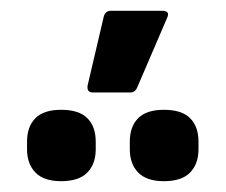

<svg xmlns="http://www.w3.org/2000/svg" viewBox="-20 -898 417 355"><path d="M152 -727Q140 -727 142 -740L172 -868Q175 -878 185 -878H280Q295 -878 289 -865L234 -737Q230 -727 221 -727ZM93 -563Q61 -563 45.5 -579Q30 -595 30 -622V-636Q30 -664 45.5 -679.5Q61 -695 93 -695Q126 -695 141.5 -679.5Q157 -664 157 -636V-622Q157 -595 141.5 -579Q126 -563 93 -563ZM283 -563Q251 -563 235.5 -579Q220 -595 220 -622V-636Q220 -664 235.5 -679.5Q251 -695 283 -695Q316 -695 331.5 -679.5Q347 -664 347 -636V-622Q347 -595 331.5 -579Q316 -563 283 -563Z"/></svg>

Font: Sofia Sans
Style: Bold
Weight: 700
Designer: Botio Nikoltchev, Ani Petrova
Foundry: lettersoup
Version: Version 4.100; ttfautohint (v1.8.4.7-5d5b)